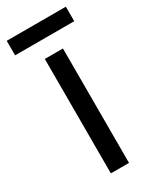

<svg xmlns="http://www.w3.org/2000/svg" viewBox="-197 -728 633 779"><g transform="rotate(-30 119.5 -338.5)"><path d="M163 0H78V-536H163ZM258 -677V-609H-19V-677Z"/></g></svg>

Font: Noto Sans Tamil SemiCondensed
Style: Regular
Weight: 400
Width: 4
Designer: Jelle Bosma - Monotype Design Team
Foundry: Monotype Imaging Inc.
Version: Version 2.004; ttfautohint (v1.8.4.7-5d5b)